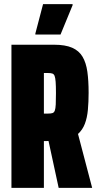

<svg xmlns="http://www.w3.org/2000/svg" viewBox="-20 -903 468 923"><path d="M35 0V-688H240Q294 -688 327 -673.5Q360 -659 377 -630Q394 -601 400 -558Q406 -515 406 -457Q406 -413 402.5 -375Q399 -337 388 -308Q377 -279 355 -259L423 0H262L209 -245L232 -227Q228 -226 222 -225.5Q216 -225 206 -225H191V0ZM191 -357H211Q225 -357 232.5 -359.5Q240 -362 243.5 -371.5Q247 -381 248 -401Q249 -421 249 -455Q249 -490 247.5 -509.5Q246 -529 242.5 -538Q239 -547 231.5 -549.5Q224 -552 211 -552H191ZM150 -737V-742L187 -883H329V-878L271 -737Z"/></svg>

Font: Saira ExtraCondensed Black
Style: Regular
Weight: 900
Width: 2
Designer: Hector Gatti with collaboration of the Omnibus-Type team
Foundry: Omnibus-Type
Version: Version 1.101